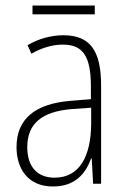

<svg xmlns="http://www.w3.org/2000/svg" viewBox="-20 -667 460 697"><path d="M324 -647H98V-615H324ZM210 -539C165 -539 119 -526 80 -503L94 -472C136 -496 174 -505 208 -505C279 -505 310 -466 310 -353V-307L237 -301C111 -291 40 -238 40 -133C40 -54 82 10 172 10C254 10 291 -38 311 -92H313L318 0H347V-357C347 -486 305 -539 210 -539ZM240 -271 311 -276V-218C310 -101 270 -22 178 -22C115 -22 79 -62 79 -133C79 -219 133 -262 240 -271Z"/></svg>

Font: Noto Sans Devanagari UI Condensed ExtraLight
Style: Regular
Weight: 200
Width: 3
Designer: Jelle Bosma - Monotype Design Team
Foundry: Monotype Imaging Inc.
Version: Version 2.004